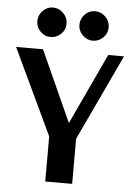

<svg xmlns="http://www.w3.org/2000/svg" viewBox="-65 -853 617 895"><g transform="rotate(5 243.5 -405.5)"><path d="M307 -211V0H181V-211L-9 -613H117L267 -281L422 -613H496ZM79 -741Q79 -770 99 -790.5Q119 -811 147 -811Q175 -811 195.5 -790Q216 -769 216 -741Q216 -713 195.5 -693Q175 -673 147 -673Q119 -673 99 -693.5Q79 -714 79 -741ZM276 -741Q276 -770 296 -790.5Q316 -811 344 -811Q372 -811 392.5 -790.5Q413 -770 413 -741Q413 -713 392.5 -693Q372 -673 344 -673Q317 -673 296.5 -693.5Q276 -714 276 -741Z"/></g></svg>

Font: Arya
Style: Bold
Weight: 700
Designer: Eduardo Rodriguez Tunni, Modular Infotech
Foundry: Eduardo Rodriguez Tunni, Modular Infotech
Version: Version 1.002